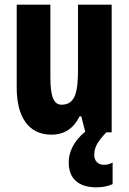

<svg xmlns="http://www.w3.org/2000/svg" viewBox="-20 -570 554 827"><path d="M386 98C386 68 396 44 438 0H461V-550H316V-274C316 -177 306 -119 245 -119C210 -119 197 -158 197 -237V-550H52V-192C52 -65 104 10 201 10C258 10 297 -17 323 -69H330L347 -3C295 40 276 87 276 129C276 197 315 237 396 237C426 237 450 230 465 223V130C456 135 445 140 428 140C401 140 386 122 386 98Z"/></svg>

Font: Noto Sans Thai Looped ExtraCondensed ExtraBold
Style: Regular
Weight: 800
Width: 2
Designer: Sasikarn Vongin, Ben Mitchell
Foundry: The Fontpad Ltd
Version: Version 1.001